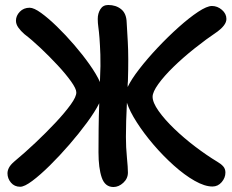

<svg xmlns="http://www.w3.org/2000/svg" viewBox="-20 -736 932 770"><path d="M61 13Q38 13 24 -3.5Q10 -20 10 -41Q10 -52 16 -63.5Q22 -75 37 -88Q78 -122 121.5 -163Q165 -204 202.5 -244Q240 -284 263.5 -316.5Q287 -349 286 -366Q286 -380 265 -409.5Q244 -439 211 -474.5Q178 -510 142.5 -543.5Q107 -577 78 -599Q63 -612 53.5 -625.5Q44 -639 44 -653Q44 -673 59.5 -689Q75 -705 99 -705Q116 -705 145 -684Q174 -663 208.5 -629.5Q243 -596 277.5 -556Q312 -516 339.5 -477Q367 -438 381 -407Q381 -411 381 -415Q384 -476 382.5 -516.5Q381 -557 379 -583Q377 -609 374.5 -626.5Q372 -644 372 -660Q372 -682 382.5 -699Q393 -716 414 -716Q445 -716 466 -699Q487 -682 488 -646Q489 -630 492.5 -568Q496 -506 493 -411Q492 -405 492 -399Q492 -393 492 -387Q506 -417 538.5 -459Q571 -501 612.5 -545Q654 -589 696.5 -627Q739 -665 774.5 -688.5Q810 -712 830 -712Q852 -712 870 -696.5Q888 -681 888 -660Q888 -647 878 -634Q868 -621 853 -610Q807 -579 760.5 -542Q714 -505 676 -468Q638 -431 615 -399Q592 -367 592 -348Q592 -325 616 -291Q640 -257 679 -219.5Q718 -182 763.5 -147.5Q809 -113 852 -87Q866 -79 875 -69Q884 -59 884 -44Q884 -23 869 -5.5Q854 12 832 12Q801 12 760.5 -11Q720 -34 677 -72.5Q634 -111 595.5 -156Q557 -201 528.5 -245.5Q500 -290 489 -324Q487 -286 486 -251.5Q485 -217 485 -187Q485 -145 489 -104.5Q493 -64 493 -44Q493 -20 474.5 -3Q456 14 435 14Q401 14 388 -24Q375 -62 375 -125Q375 -164 375.5 -217Q376 -270 378 -322Q361 -288 329 -244.5Q297 -201 258 -156Q219 -111 180 -72.5Q141 -34 109.5 -10.5Q78 13 61 13Z"/></svg>

Font: Shantell Sans Normal
Style: Regular
Weight: 500
Designer: Stephen Nixon, Anya Danilova, Shantell Martin
Foundry: Arrow Type
Version: Version 1.009;[a7da0bfa3]